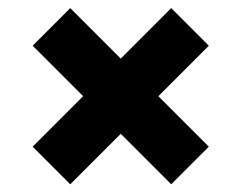

<svg xmlns="http://www.w3.org/2000/svg" viewBox="-20 -504 610 485"><path d="M62.5 -133.5 190 -261 62.5 -388.5 157.5 -483.5 285 -356 412.5 -483.5 507.5 -388.5 380 -261 507.5 -133.5 412.5 -38.5 285 -166 157.5 -38.5Z"/></svg>

Font: Newsreader Caption ExtraBold
Style: Regular
Weight: 800
Designer: Hugues Gentile
Foundry: Production Type
Version: Version 1.001